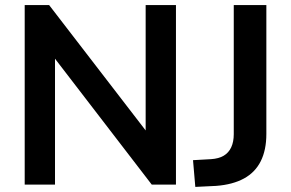

<svg xmlns="http://www.w3.org/2000/svg" viewBox="-20 -725 1143 754"><path d="M77 0V-705H173L578 -179H552V-705H671V0H576L171 -527H196V0ZM747 9 738 -96 809 -100Q839 -102 858.5 -113.5Q878 -125 888 -146.5Q898 -168 898 -198V-705H1026V-199Q1026 -136 1004 -92Q982 -48 938 -24Q894 0 829 5Z"/></svg>

Font: NunitoSans3
Style: Bold
Weight: 700
Designer: Vernon Adams
Foundry: Vernon Adams
Version: Version 3.101;gftools[0.9.27]